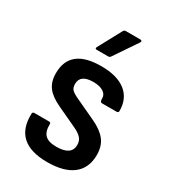

<svg xmlns="http://www.w3.org/2000/svg" viewBox="-175 -790 794 892"><g transform="rotate(30 222.0 -344.0)"><path d="M221 11Q41 11 46 -147Q46 -157 56 -157H134Q144 -157 144 -148Q143 -108 161.5 -90Q180 -72 222 -72Q303 -72 303 -128Q303 -150 290 -164.5Q277 -179 249 -192L144 -241Q94 -264 72 -293Q50 -322 50 -367Q50 -501 217 -501Q303 -501 348.5 -465Q394 -429 394 -363Q394 -353 383 -353H306Q295 -353 295 -369Q296 -393 276.5 -406Q257 -419 222 -419Q152 -419 152 -369Q152 -348 162.5 -337.5Q173 -327 204 -313L309 -264Q358 -241 381.5 -210.5Q405 -180 405 -133Q405 -63 358 -26Q311 11 221 11ZM160 -556Q149 -556 154 -567L221 -691Q225 -699 234 -699H313Q318 -699 319.5 -695Q321 -691 318 -687L234 -563Q230 -556 221 -556Z"/></g></svg>

Font: Sofia Sans Extra Cond
Style: Bold
Weight: 700
Width: 1
Designer: Botio Nikoltchev, Ani Petrova
Foundry: lettersoup
Version: Version 4.100; ttfautohint (v1.8.3)